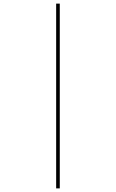

<svg xmlns="http://www.w3.org/2000/svg" viewBox="-20 -830 640 1060"><path d="M290 210V-810H310V210Z"/></svg>

Font: M PLUS Code Latin Expanded Thin
Style: Regular
Weight: 250
Width: 7
Designer: Coji Morishita
Foundry: UNDERFOREST DESIGN
Version: Version 1.002; ttfautohint (v1.8.3)